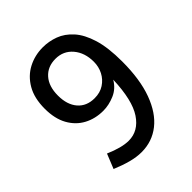

<svg xmlns="http://www.w3.org/2000/svg" viewBox="-201 -823 955 955"><g transform="rotate(-45 276.5 -345.5)"><path d="M239.7 12.7Q204.6 12.7 165.3 2.2Q126 -8.3 81.5 -26.9L112.8 -104.5Q186 -72.8 234.4 -72.8Q303.2 -72.8 346.4 -137.7Q389.6 -202.6 394.5 -342.3Q371.1 -302.2 330.6 -284.9Q290 -267.6 250.5 -267.6Q194.3 -267.6 149.2 -291.7Q104 -315.9 77.6 -363.5Q51.3 -411.1 51.3 -481Q51.3 -555.2 80.1 -604.7Q108.9 -654.3 156.5 -679.2Q204.1 -704.1 260.7 -704.1Q303.2 -704.1 344 -689Q384.8 -673.8 418 -637Q451.2 -600.1 470.7 -536.4Q490.2 -472.7 490.2 -375Q490.2 -249 458.5 -162.6Q426.8 -76.2 370.4 -31.7Q314 12.7 239.7 12.7ZM264.2 -342.3Q302.7 -342.3 330.8 -360.6Q358.9 -378.9 374.3 -408.7Q389.6 -438.5 389.6 -473.6Q389.6 -537.1 355 -578.1Q320.3 -619.1 264.6 -619.1Q209.5 -619.1 176.8 -582.5Q144 -545.9 144 -480.5Q144 -416.5 176 -379.4Q208 -342.3 264.2 -342.3Z"/></g></svg>

Font: Shanti
Style: Regular
Weight: 400
Designer: Vernon Adams
Foundry: Vernon Adams
Version: Version 1.100; ttfautohint (v1.8.4)